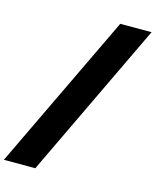

<svg xmlns="http://www.w3.org/2000/svg" viewBox="-224 -858 997 1233"><g transform="rotate(15 275.0 -241.5)"><path d="M132 277H-77L419 -760H627Z"/></g></svg>

Font: Fugaz One
Style: Regular
Weight: 400
Designer: Daniel Hernandez
Foundry: Daniel Hernandez
Version: Version 1.002